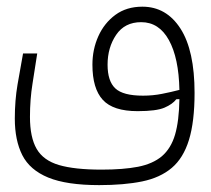

<svg xmlns="http://www.w3.org/2000/svg" viewBox="-20 -346 626 569"><path d="M273.9 202.6Q177.7 202.6 123 180.2Q68.4 157.7 46.1 113.8Q23.9 69.8 23.9 5.4Q23.9 -48.3 32 -95.7Q40 -143.1 48.3 -187.5H90.3Q84 -145 76.4 -98.4Q68.8 -51.8 68.8 0.5Q68.8 61 88.6 95.2Q108.4 129.4 154.8 143.1Q201.2 156.7 280.8 156.7Q345.7 156.7 389.2 148.2Q432.6 139.6 459.5 117.2Q486.8 93.8 498.8 53Q510.7 12.2 511.7 -52.2L502.4 -51.8Q491.2 -37.1 467.3 -26.9Q443.4 -16.6 387.7 -16.6Q315.4 -16.6 284.7 -50Q253.9 -83.5 253.9 -154.3Q253.9 -199.7 271.5 -238.8Q289.1 -277.8 322 -302Q355 -326.2 401.9 -326.2Q473.1 -326.2 514.9 -261.2Q556.6 -196.3 556.6 -70.8Q556.6 14.6 540 68.6Q523.4 122.6 489 151.6Q454.6 180.7 401.1 191.7Q347.7 202.6 273.9 202.6ZM511.7 -79.6Q509.8 -174.3 480.5 -227.3Q451.2 -280.3 398.4 -280.3Q349.6 -280.3 324.2 -242.7Q298.8 -205.1 298.8 -154.3Q298.8 -105.5 321.8 -84Q344.7 -62.5 403.8 -62.5Q433.1 -62.5 460.2 -67.9Q487.3 -73.2 511.7 -79.6Z"/></svg>

Font: Cascadia Mono NF ExtraLight
Style: Regular
Weight: 200
Monospace: yes
Designer: Aaron Bell
Foundry: Saja Typeworks
Version: Version 2404.023; ttfautohint (v1.8.4)